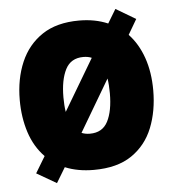

<svg xmlns="http://www.w3.org/2000/svg" viewBox="-49 -640 660 733"><g transform="rotate(-5 281.5 -273.5)"><path d="M140 48 64 4 102 -59Q63 -99 44.5 -156Q26 -213 26 -280Q26 -361 53.5 -425Q81 -489 136.5 -526Q192 -563 278 -563Q339 -563 388 -542L420 -595L496 -550L462 -492Q498 -454 517.5 -398.5Q537 -343 537 -273Q537 -194 511.5 -130Q486 -66 430.5 -28Q375 10 285 10Q223 10 175 -10ZM193 -276Q193 -245 197 -220L314 -417Q300 -423 282 -423Q234 -423 213.5 -383Q193 -343 193 -276ZM282 -129Q330 -129 350.5 -168.5Q371 -208 371 -276Q371 -308 367 -333L250 -135Q264 -129 282 -129Z"/></g></svg>

Font: Noto Sans Mono SemiCondensed Black
Style: Regular
Weight: 900
Width: 4
Designer: Monotype Design Team
Foundry: Monotype Imaging Inc.
Version: Version 2.014; ttfautohint (v1.8.4.7-5d5b)